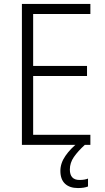

<svg xmlns="http://www.w3.org/2000/svg" viewBox="-20 -734 534 973"><path d="M438 0H91V-714H438V-663H148V-400H421V-349H148V-51H438ZM334 125Q334 178 383 178Q397 178 408 176Q419 174 426 171V211Q416 215 403.5 217Q391 219 375 219Q333 219 309.5 197Q286 175 286 132Q286 93 311.5 56Q337 19 377 -12L410 0Q375 32 354.5 61.5Q334 91 334 125Z"/></svg>

Font: Noto Sans Sinhala SemiCondensed Light
Style: Regular
Weight: 300
Width: 4
Designer: Jelle Bosma - Monotype Design Team
Foundry: Monotype Imaging Inc.
Version: Version 2.006; ttfautohint (v1.8.4.7-5d5b)